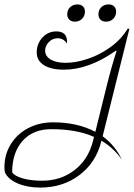

<svg xmlns="http://www.w3.org/2000/svg" viewBox="-26 -838 605 868"><path d="M525 -116Q489 -168 433 -202L432 -199Q408 -103 333 -46.5Q258 10 156 10Q98 10 54.5 -8.5Q11 -27 -4 -59Q-6 -73 -6 -82Q-6 -140 23 -186.5Q52 -233 102 -259Q152 -285 214 -285Q324 -285 405 -242L457 -452Q480 -544 501 -607L498 -609Q376 -523 263 -523Q205 -523 172.5 -543.5Q140 -564 140 -601Q140 -640 165.5 -668Q191 -696 229 -696Q281 -696 277 -641Q261 -665 235 -665Q211 -665 194.5 -647.5Q178 -630 178 -609Q178 -584 203 -569Q228 -554 271 -554Q317 -554 371 -572Q425 -590 473.5 -625Q522 -660 551 -708H559L438 -222Q495 -180 525 -116ZM399 -219Q322 -254 206 -254Q123 -254 76 -201Q29 -148 29 -59Q40 -42 77 -31.5Q114 -21 164 -21Q249 -21 311 -69Q373 -117 394 -199ZM278 -773Q278 -793 291 -805.5Q304 -818 324 -818Q340 -818 349 -809Q358 -800 358 -786Q358 -766 345 -753Q332 -740 312 -740Q297 -740 287.5 -749Q278 -758 278 -773ZM419 -773Q419 -793 432 -805.5Q445 -818 465 -818Q481 -818 490 -809Q499 -800 499 -786Q499 -766 486 -753Q473 -740 453 -740Q438 -740 428.5 -749Q419 -758 419 -773Z"/></svg>

Font: Srisakdi
Style: Regular
Weight: 400
Designer: Cadson Demak Co.,Ltd.
Foundry: Cadson Demak Co.,Ltd.
Version: Version 1.000